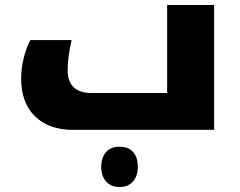

<svg xmlns="http://www.w3.org/2000/svg" viewBox="-20 -522 966 772"><path d="M272 0Q176 0 120.5 -54.5Q65 -109 65 -206Q65 -247 75.5 -289Q86 -331 102 -361H268Q261 -331 256.5 -300Q252 -269 252 -238Q252 -194 276.5 -171Q301 -148 347 -148H652V-502H841V0ZM461 230Q427 230 407 208Q387 186 387 149Q387 113 405.5 90.5Q424 68 461 68Q496 68 515 89Q534 110 534 149Q534 187 514 208.5Q494 230 461 230Z"/></svg>

Font: Noto Kufi Arabic Black
Style: Regular
Weight: 900
Designer: Monotype Design Team, David Williams, Khaled Hosny
Foundry: Google LLC
Version: Version 2.109; ttfautohint (v1.8.4.7-5d5b)